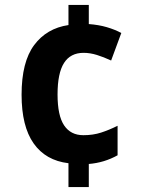

<svg xmlns="http://www.w3.org/2000/svg" viewBox="-20 -744 574 774"><path d="M338 -647Q378 -644 410.5 -634.5Q443 -625 469 -611L428 -500Q398 -514 370.5 -522.5Q343 -531 317 -531Q264 -531 238 -490Q212 -449 212 -363Q212 -278 238.5 -238.5Q265 -199 316 -199Q355 -199 387.5 -209.5Q420 -220 454 -237V-118Q400 -88 338 -83V10H256V-86Q164 -97 115.5 -166Q67 -235 67 -362Q67 -494 117.5 -562Q168 -630 256 -643V-724H338Z"/></svg>

Font: Noto Sans Arabic SemCond
Style: Bold
Weight: 700
Width: 4
Designer: Monotype Design Team, Nadine Chahine, Nizar Qandah and Khaled Hosny
Foundry: Monotype Imaging Inc.
Version: Version 2.012; ttfautohint (v1.8.4.7-5d5b)